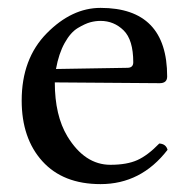

<svg xmlns="http://www.w3.org/2000/svg" viewBox="-20 -467 467 487"><path d="M122 -292 303 -295Q318 -295 318 -309Q318 -366 293.5 -390Q269 -414 235 -414Q222 -414 209 -410.5Q196 -407 177.5 -396Q159 -385 144 -358Q129 -331 122 -292ZM235 0Q140 0 87.5 -58Q35 -116 35 -212Q35 -318 98.5 -382.5Q162 -447 235 -447Q404 -447 404 -273Q404 -256 385 -256L119 -258Q119 -174 151 -121Q195 -49 260 -49Q302 -49 328.5 -61Q355 -73 384 -103Q401 -102 405 -87Q338 0 235 0Z"/></svg>

Font: Fedorovsk Unicode
Style: Medium
Weight: 500
Designer: Aleksandr Andreev and Nikita Simmons
Version: Version 3.2